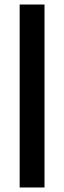

<svg xmlns="http://www.w3.org/2000/svg" viewBox="-20 -750 284 850"><path d="M177 -730V80H67V-730Z"/></svg>

Font: Zilla Slab Bold
Style: Bold
Weight: 700
Designer: Typotheque.com
Foundry: Typotheque type foundry
Version: Version 1.1; 2017; ttfautohint (v1.6)